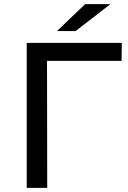

<svg xmlns="http://www.w3.org/2000/svg" viewBox="-20 -907 618 927"><path d="M567 -613H207L208 0H109V-700H568ZM391 -887H513L345 -757H255Z"/></svg>

Font: APTA Sans Medium
Style: Bold
Weight: 500
Version: Version 7.200